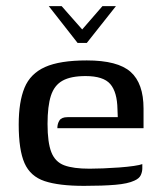

<svg xmlns="http://www.w3.org/2000/svg" viewBox="-20 -600 520 626"><path d="M139 -580H181L248 -504L314 -580H358L263 -460H233ZM254 6Q172 6 125.5 -9.5Q79 -25 60 -68Q41 -111 41 -194Q41 -268 60 -314Q79 -360 127 -381.5Q175 -403 263 -403Q364 -403 406 -365.5Q448 -328 448 -246V-182H167Q167 -197 174 -207.5Q181 -218 200 -218H364L363 -244Q362 -300 339.5 -326Q317 -352 259 -352Q211 -352 184 -337Q157 -322 146 -288Q135 -254 135 -196Q135 -135 147.5 -103.5Q160 -72 189.5 -61Q219 -50 272 -50Q290 -50 316 -51Q342 -52 369 -54Q396 -56 416.5 -59Q437 -62 444 -65V-51Q444 -40 439 -29Q434 -18 418 -11Q397 -1 356 2.5Q315 6 254 6Z"/></svg>

Font: Genos Medium
Style: Regular
Weight: 500
Designer: Robert E. Leuschke
Foundry: Robert E. Leuschke
Version: Version 1.010; ttfautohint (v1.8.3)